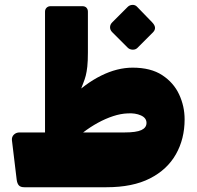

<svg xmlns="http://www.w3.org/2000/svg" viewBox="-20 -776 825 806"><path d="M82 10Q66 10 59 2Q52 -6 50 -22L30 -188Q29 -202 38.5 -211Q48 -220 62 -220H170Q216 -303 276.5 -364Q337 -425 404.5 -458.5Q472 -492 537 -492Q613 -492 661 -460.5Q709 -429 732 -379.5Q755 -330 755 -275Q755 -193 718.5 -128.5Q682 -64 609.5 -27Q537 10 427 10ZM329 -220H503Q552 -220 573.5 -230Q595 -240 595 -260Q595 -281 571.5 -291.5Q548 -302 516 -300Q487 -299 455 -288.5Q423 -278 391 -260.5Q359 -243 329 -220ZM169 -179V-727Q169 -737 175.5 -743.5Q182 -750 192 -750H326Q337 -750 343 -743.5Q349 -737 349 -727V-556Q349 -519 346.5 -496.5Q344 -474 340 -458.5Q336 -443 329.5 -427Q323 -411 315.5 -388.5Q308 -366 299 -329ZM557 -575Q549 -567 536.5 -567.5Q524 -568 516 -576L451 -641Q442 -650 442 -661.5Q442 -673 451 -682L516 -747Q524 -755 536 -755.5Q548 -756 556 -747L619 -682Q641 -659 622 -640Z"/></svg>

Font: Rubik Black
Style: Italic
Weight: 900
Italic angle: -12°
Designer: Hubert and Fischer
Foundry: Hubert and Fischer
Version: Version 2.300;gftools[0.9.30]